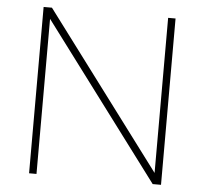

<svg xmlns="http://www.w3.org/2000/svg" viewBox="-52 -795 908 851"><g transform="rotate(5 401.5 -370.0)"><path d="M108 0V-740H145L662 -50V-740H695V0H658L141 -690V0Z"/></g></svg>

Font: Encode Sans Exp Th
Style: Regular
Weight: 100
Width: 7
Designer: Multiple Designers
Foundry: Impallari Type
Version: Version 3.002; ttfautohint (v1.8.3) -l 8 -r 50 -G 200 -x 14 